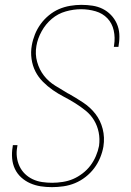

<svg xmlns="http://www.w3.org/2000/svg" viewBox="-20 -763 540 791"><path d="M194 8Q170 8 147.5 4.5Q125 1 104.5 -8Q84 -17 67.5 -32Q51 -47 41.5 -67Q32 -87 30 -110.5Q28 -134 32 -157L33 -165H52L51 -158Q47 -137 49.5 -116.5Q52 -96 60.5 -78Q69 -60 83 -46.5Q97 -33 115 -24.5Q133 -16 153.5 -13Q174 -10 195 -10Q216 -10 238.5 -13.5Q261 -17 281 -25.5Q301 -34 320 -48.5Q339 -63 352.5 -81Q366 -99 375 -120Q384 -141 388 -162Q392 -191 386.5 -218Q381 -245 367.5 -267.5Q354 -290 333 -307Q312 -324 289.5 -338Q267 -352 243 -364.5Q219 -377 197.5 -392Q176 -407 157 -426Q138 -445 126 -468.5Q114 -492 110 -520Q106 -548 111 -576Q115 -599 124 -621.5Q133 -644 147.5 -664Q162 -684 181.5 -700Q201 -716 223 -725.5Q245 -735 269 -739Q293 -743 315 -743Q339 -743 361.5 -739.5Q384 -736 403 -726.5Q422 -717 437 -701.5Q452 -686 461 -666Q470 -646 471.5 -623.5Q473 -601 469 -578L468 -570H449L450 -577Q455 -608 448.5 -637.5Q442 -667 422.5 -687.5Q403 -708 374 -716.5Q345 -725 314 -725Q283 -725 251 -716Q219 -707 193.5 -685.5Q168 -664 151.5 -634Q135 -604 130 -574Q124 -540 133 -508Q142 -476 161 -451.5Q180 -427 207.5 -410Q235 -393 262 -377H263Q293 -360 322.5 -340.5Q352 -321 373 -294Q394 -267 403 -232Q412 -197 406 -159Q402 -136 392.5 -113Q383 -90 368 -70Q353 -50 332.5 -34Q312 -18 289 -8.5Q266 1 241.5 4.5Q217 8 194 8Z"/></svg>

Font: Iosevka Term Curly Thin
Style: Italic
Weight: 100
Italic angle: -9°
Designer: Belleve Invis
Foundry: Belleve Invis
Version: Version 32.3.0